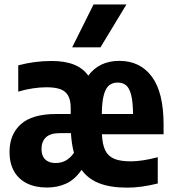

<svg xmlns="http://www.w3.org/2000/svg" viewBox="-20 -828 773 858"><path d="M711 -228H435.5Q437.5 -182 450.5 -155.8Q463.5 -129.5 490.8 -118.2Q518 -107 564.5 -107Q615 -107 685 -125.5V-8Q646 1.5 613.2 6Q580.5 10.5 547.5 10.5Q474 10.5 424 -8.8Q374 -28 344.5 -69Q314.5 -25.5 276 -7.8Q237.5 10 189.5 10Q137.5 10 100 -8.8Q62.5 -27.5 42.5 -63.2Q22.5 -99 22.5 -148.5Q22.5 -227.5 73.2 -273Q124 -318.5 230 -318.5H296V-344.5Q296 -380 284.5 -400.5Q273 -421 249.5 -429.5Q226 -438 187.5 -438Q159 -438 125.8 -433Q92.5 -428 61.5 -418.5V-536Q134.5 -555.5 210.5 -555.5Q270.5 -555.5 310.8 -539.2Q351 -523 374.5 -490Q423.5 -556 513.5 -556Q606.5 -556 658.8 -485.2Q711 -414.5 711 -271.5ZM435 -318.5H574.5Q574 -373.5 566 -404.2Q558 -435 543.2 -447Q528.5 -459 506 -459Q483 -459 467.8 -446.8Q452.5 -434.5 444 -403.8Q435.5 -373 435 -318.5ZM310.5 -145Q300 -183 297 -233H247Q205 -233 185.2 -214.2Q165.5 -195.5 165.5 -162Q165.5 -131.5 182 -115.5Q198.5 -99.5 228.5 -99.5Q252.5 -99.5 272.8 -110Q293 -120.5 310.5 -145ZM302.5 -616.5 398 -808H545L429 -616.5Z"/></svg>

Font: Encode Sans Condensed
Style: Bold
Weight: 700
Width: 3
Designer: Multiple Designers
Foundry: Impallari Type
Version: Version 2.000